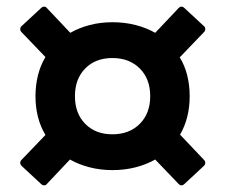

<svg xmlns="http://www.w3.org/2000/svg" viewBox="-20 -671 680 579"><path d="M113 -112Q108 -112 103 -117L47 -169Q41 -174 41 -180Q41 -185 45 -189L117 -264Q87 -314 87 -381Q87 -414 94.5 -444Q102 -474 117 -499L45 -574Q41 -578 41 -583Q41 -590 47 -594L103 -646Q108 -651 113 -651Q119 -651 123 -645L192 -572Q218 -587 250.5 -595.5Q283 -604 319 -604Q356 -604 389 -595.5Q422 -587 448 -572L517 -645Q522 -651 527 -651Q532 -651 537 -646L593 -594Q599 -590 599 -583Q599 -578 595 -574L522 -498Q537 -474 544.5 -444Q552 -414 552 -381Q552 -315 523 -265L595 -189Q599 -185 599 -180Q599 -174 593 -169L537 -117Q532 -112 527 -112Q522 -112 517 -118L448 -190Q422 -175 389 -166.5Q356 -158 319 -158Q283 -158 250 -166.5Q217 -175 191 -190L123 -118Q119 -112 113 -112ZM319 -266Q370 -266 401.5 -297.5Q433 -329 433 -381Q433 -433 401.5 -464.5Q370 -496 319 -496Q268 -496 237 -464.5Q206 -433 206 -381Q206 -329 237 -297.5Q268 -266 319 -266Z"/></svg>

Font: LINE Seed JP_TTF Bold
Style: Regular
Weight: 700
Designer: LINE & Fontrix & Fontworks
Version: Version 1.009